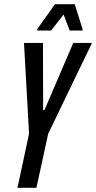

<svg xmlns="http://www.w3.org/2000/svg" viewBox="-20 -892 457 912"><path d="M63 0 118 -257 94 -688H184L185 -369H191L328 -688H417L209 -257L153 0ZM157 -747V-754L241 -872H335L372 -754V-747H311L282 -823L223 -747Z"/></svg>

Font: Saira Ultra Condensed SemiBold
Style: Italic
Weight: 600
Width: 1
Italic angle: -12°
Designer: Hector Gatti with collaboration of the Omnibus-Type team
Foundry: Omnibus-Type
Version: Version 1.001; ttfautohint (v1.8)